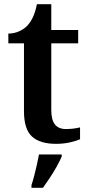

<svg xmlns="http://www.w3.org/2000/svg" viewBox="-20 -680 425 921"><path d="M249 10Q172 10 133.5 -25Q95 -60 95 -147V-472H20V-519Q47 -519 71 -529.5Q95 -540 111 -557Q127 -574 138.5 -599Q150 -624 157 -660H226V-536H355V-472H226V-152Q226 -105 243.5 -83Q261 -61 296 -61Q314 -61 331 -63Q348 -65 364 -69V-12Q349 -5 317.5 2.5Q286 10 249 10ZM131 208Q138 187 144.5 161.5Q151 136 157 110Q163 84 167 61H276V71Q267 92 252 119Q237 146 219 173Q201 200 186 221H131Z"/></svg>

Font: Noto Serif Hebrew SemiBold
Style: Regular
Weight: 600
Version: Version 2.003